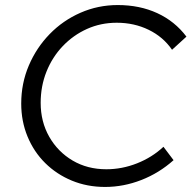

<svg xmlns="http://www.w3.org/2000/svg" viewBox="-20 -729 758 760"><path d="M396 11Q325 11 264.5 -14Q204 -39 159 -83.5Q114 -128 89 -188.5Q64 -249 64 -319Q64 -399 94 -469.5Q124 -540 176.5 -594Q229 -648 298.5 -678.5Q368 -709 446 -709Q533 -709 602.5 -677Q672 -645 718 -584L661 -532Q626 -583 568.5 -611Q511 -639 442 -639Q379 -639 324.5 -614.5Q270 -590 228.5 -546.5Q187 -503 164 -445.5Q141 -388 141 -322Q141 -247 175 -187.5Q209 -128 267.5 -93.5Q326 -59 401 -59Q463 -59 522.5 -82.5Q582 -106 627 -148L667 -95Q610 -44 539.5 -16.5Q469 11 396 11Z"/></svg>

Font: Red Hat Display
Style: Italic
Weight: 400
Italic angle: -12°
Designer: Pentagram, MCKL
Foundry: Pentagram, MCKL
Version: Version 1.023; ttfautohint (v1.8.3)